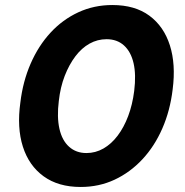

<svg xmlns="http://www.w3.org/2000/svg" viewBox="-20 -732 736 764"><path d="M301 12Q212 12 153.5 -30.5Q95 -73 71 -148.5Q47 -224 61 -324Q71 -408 102 -479Q133 -550 181 -602Q229 -654 291.5 -683Q354 -712 427 -712Q517 -712 574.5 -669.5Q632 -627 656 -551.5Q680 -476 667 -376Q657 -292 626 -221Q595 -150 546.5 -98Q498 -46 436 -17Q374 12 301 12ZM324 -123Q360 -123 391.5 -141Q423 -159 448 -192Q473 -225 490 -270Q507 -315 514 -370Q522 -435 511.5 -480.5Q501 -526 473.5 -551Q446 -576 404 -576Q368 -576 336.5 -558.5Q305 -541 280 -508Q255 -475 237.5 -430Q220 -385 214 -330Q206 -266 216.5 -219.5Q227 -173 255 -148Q283 -123 324 -123Z"/></svg>

Font: DM Sans 11pt Black
Style: Italic
Weight: 900
Italic angle: -10°
Version: Version 4.004;gftools[0.9.30]